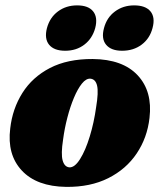

<svg xmlns="http://www.w3.org/2000/svg" viewBox="-20 -700 608 732"><path d="M333.5 -475Q448 -474 505 -412.8Q562 -351.5 550 -250.5Q541.5 -175 501.2 -115Q461 -55 392.8 -20.8Q324.5 13.5 232.5 12.5Q120 11 63.2 -49.8Q6.5 -110.5 19 -210.5Q27.5 -285.5 65.5 -345.8Q103.5 -406 170.5 -440.8Q237.5 -475.5 333.5 -475ZM244 -62Q264.5 -60.5 285.2 -93.5Q306 -126.5 322.2 -179.8Q338.5 -233 346.5 -291.5Q356 -348.5 350.2 -373.2Q344.5 -398 325 -400Q308.5 -401.5 292.2 -381.2Q276 -361 261.8 -327Q247.5 -293 236.8 -251.5Q226 -210 220.5 -168Q212 -113 218.8 -88.5Q225.5 -64 244 -62ZM228.5 -506.5Q186 -506.5 167.2 -529.5Q148.5 -552.5 159 -593Q170 -633.5 201 -656.5Q232 -679.5 274 -679.5Q317 -679.5 335.2 -656.5Q353.5 -633.5 343 -593Q332 -553 301.5 -529.8Q271 -506.5 228.5 -506.5ZM445.5 -506.5Q403.5 -506.5 384.5 -529.5Q365.5 -552.5 376.5 -593Q387 -633 418.2 -656.2Q449.5 -679.5 491.5 -679.5Q535 -679.5 553.8 -656.5Q572.5 -633.5 561.5 -593Q551 -553 520 -529.8Q489 -506.5 445.5 -506.5Z"/></svg>

Font: Fraunces 72pt Soft Black
Style: Italic
Weight: 900
Italic angle: -16°
Version: Version 1.000;[b76b70a41]